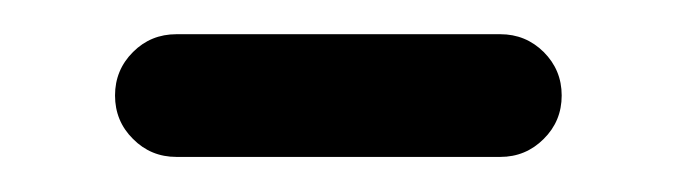

<svg xmlns="http://www.w3.org/2000/svg" viewBox="-20 -335 387 110"><path d="M81.1 -245.1Q66.4 -245.1 56.2 -255.4Q45.9 -265.6 45.9 -280.3Q45.9 -294.9 56.2 -305.2Q66.4 -315.4 81.1 -315.4H266.6Q281.2 -315.4 291.5 -305.2Q301.8 -294.9 301.8 -280.3Q301.8 -265.6 291.5 -255.4Q281.2 -245.1 266.6 -245.1Z"/></svg>

Font: Gen Jyuu Gothic Regular
Style: Regular
Weight: 400
Designer: [Source Han Sans]
Ryoko NISHIZUKA  (kana & ideographs); Paul D. Hunt (Latin, Greek & Cyrillic); Wenlong ZHANG  (bopomofo
Version: Version 1.002.20150607